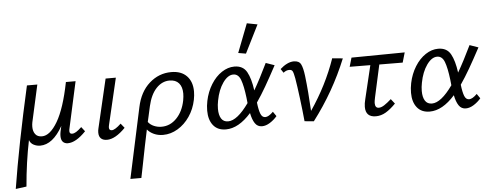

<svg xmlns="http://www.w3.org/2000/svg" viewBox="-68 -874 3398 1325"><g transform="rotate(-5 1631.0 -211.0)"><path d="M502 -66Q433 6 377 6Q355 6 342.5 -7.5Q330 -21 330 -48Q330 -61 333 -77L342 -117Q273 6 185 6Q162 6 140.5 -5Q119 -16 111 -39Q80 112 66 279L-9 289Q39 -13 130 -416H202L145 -159Q142 -144 142 -128Q142 -97 157 -77Q172 -57 203 -57Q259 -57 311.5 -146Q364 -235 400 -416H467L397 -97Q394 -85 394 -76Q394 -57 412 -57Q425 -57 440.5 -66.5Q456 -76 478 -97Z M592 -49Q592 -64 596 -79L675 -416H746L671 -97Q668 -85 668 -77Q668 -57 687 -57Q709 -57 751 -97L776 -66Q706 6 648 6Q622 6 607 -7.5Q592 -21 592 -49Z M1275 -274Q1275 -247 1269 -217Q1256 -153 1221.5 -102.5Q1187 -52 1138.5 -23Q1090 6 1037 6Q1002 6 973.5 -7Q945 -20 928 -41Q907 56 879 200Q874 223 870 245Q866 267 861 289H785L890 -199Q912 -304 978 -362.5Q1044 -421 1130 -421Q1199 -421 1237 -381.5Q1275 -342 1275 -274ZM1200 -266Q1200 -313 1177.5 -338.5Q1155 -364 1113 -364Q1061 -364 1021 -321.5Q981 -279 963 -200L947 -128Q937 -85 939 -92Q954 -72 979 -61.5Q1004 -51 1031 -51Q1091 -51 1135.5 -97Q1180 -143 1195 -218Q1200 -246 1200 -266Z M1805 -87 1827 -55Q1806 -30 1777.5 -12Q1749 6 1722 6Q1691 6 1673.5 -20Q1656 -46 1647 -92Q1560 6 1472 6Q1415 6 1384.5 -32Q1354 -70 1354 -134Q1354 -167 1361 -201Q1374 -264 1405.5 -314.5Q1437 -365 1479.5 -393Q1522 -421 1567 -421Q1627 -421 1653 -374.5Q1679 -328 1690 -245Q1733 -319 1785 -427L1845 -406Q1800 -322 1767 -265Q1734 -208 1701 -160Q1707 -108 1717.5 -81.5Q1728 -55 1750 -55Q1773 -55 1805 -87ZM1636 -162 1632 -200Q1622 -283 1606 -325Q1590 -367 1555 -367Q1517 -367 1483 -319Q1449 -271 1435 -197Q1429 -167 1429 -140Q1429 -97 1444.5 -72.5Q1460 -48 1492 -48Q1555 -48 1636 -162ZM1602 -512 1679 -711 1752 -697 1655 -503Z M2318 -412Q2228 -190 2081 3L2017 -3Q2010 -77 1999 -164Q1988 -251 1979 -304Q1972 -342 1965.5 -353.5Q1959 -365 1943 -365Q1921 -365 1902 -349L1884 -376Q1907 -397 1931.5 -409Q1956 -421 1979 -421Q2015 -421 2028 -396Q2041 -371 2048 -314Q2061 -204 2068 -70Q2182 -237 2245 -419Z M2516 -125Q2510 -97 2510 -86Q2510 -51 2536 -51Q2553 -51 2574 -64.5Q2595 -78 2623 -103L2649 -70Q2613 -33 2580 -13.5Q2547 6 2511 6Q2440 6 2440 -65Q2440 -89 2448 -119L2503 -349L2360 -350L2378 -412L2747 -416L2727 -347L2565 -348Z M3217 -87 3239 -55Q3218 -30 3189.5 -12Q3161 6 3134 6Q3103 6 3085.5 -20Q3068 -46 3059 -92Q2972 6 2884 6Q2827 6 2796.5 -32Q2766 -70 2766 -134Q2766 -167 2773 -201Q2786 -264 2817.5 -314.5Q2849 -365 2891.5 -393Q2934 -421 2979 -421Q3039 -421 3065 -374.5Q3091 -328 3102 -245Q3145 -319 3197 -427L3257 -406Q3212 -322 3179 -265Q3146 -208 3113 -160Q3119 -108 3129.5 -81.5Q3140 -55 3162 -55Q3185 -55 3217 -87ZM3048 -162 3044 -200Q3034 -283 3018 -325Q3002 -367 2967 -367Q2929 -367 2895 -319Q2861 -271 2847 -197Q2841 -167 2841 -140Q2841 -97 2856.5 -72.5Q2872 -48 2904 -48Q2967 -48 3048 -162Z"/></g></svg>

Font: Ysabeau Medium
Style: Italic
Weight: 500
Italic angle: -12°
Designer: Christian Thalmann (Catharsis Fonts)
Version: Version 0.003